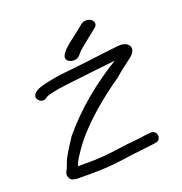

<svg xmlns="http://www.w3.org/2000/svg" viewBox="-126 -815 873 919"><g transform="rotate(-20 310.0 -355.0)"><path d="M272.7 -547.7C280.3 -544.6 289.6 -542.9 299 -544.4C311.9 -546.5 320.5 -553.7 326.3 -561.5C333.6 -571.2 344.6 -582 359.5 -593.6C384.6 -613.1 407.7 -633.2 428.6 -648.7L429 -649L438.7 -657.2C454.3 -670.6 448.2 -688.4 435 -697C422.2 -705.3 399.7 -707.7 383.9 -694.8L374.7 -687C368.1 -682.1 357.7 -673.9 346.2 -664.3C328.3 -649.5 279.6 -616.7 264.3 -592.4C253.1 -578.6 247.7 -557.8 272.7 -547.7ZM71.4 -464.3C62.1 -456.9 53.5 -443.7 61.5 -430.3C70 -416.2 86.1 -408.5 101.6 -417.8L101.8 -417.9L110.9 -424C119.3 -429.2 152.3 -438.1 214.3 -446.1C328.7 -459 395.5 -467.6 474.2 -475.7C358.7 -405.5 246.2 -314.9 156.5 -206.3C142.8 -183.9 104.7 -129.6 93.7 -99.7C88.3 -84.9 84.3 -74.5 81.8 -68.3C77.5 -60.5 64.5 -44.7 75.7 -23.5C83.5 -8.7 101.9 -6 121.2 -6H188.9C243.6 -6 295.8 -9.6 345.6 -16.7C394 -23.7 428.7 -28 448.8 -29.6C477.9 -32.6 486.9 -35.3 509.7 -37L510.2 -37.1L522.8 -39C539 -39.7 548.2 -54.2 547.4 -67C546.6 -79.3 537.4 -95.3 517.1 -92.9L504.8 -92C478.7 -90.1 470.3 -86.3 439.5 -84C416.7 -82.5 381.3 -78.3 332.2 -71.3C284.4 -64.4 236.6 -61 188.9 -61H136.4C138.4 -65.6 141.2 -72.6 143.7 -79.1C149.4 -94.3 188.8 -152.2 213.4 -180.6C277.6 -254.7 361.1 -326.3 460.9 -395.3C488 -419.8 521.2 -443.5 548.5 -464.7C569.5 -480.6 579.4 -503.2 565.2 -520.8C554.3 -534.2 534.5 -538.6 513.6 -536.6C453.6 -530.7 367.5 -518.3 292.3 -510.4L202.4 -500.8C135.1 -489.7 98.9 -481.2 81.9 -471.3L81.5 -471.1L71.8 -464.6Z"/></g></svg>

Font: MewTooHand
Style: BdWide
Weight: 400
Designer: Mew Too, Robert Jablonski
Version: Version 0.77